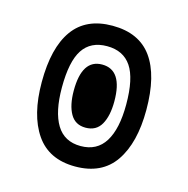

<svg xmlns="http://www.w3.org/2000/svg" viewBox="-78 -541 613 626"><g transform="rotate(15 228.5 -227.5)"><path d="M228 10Q139 10 95.5 -53.5Q52 -117 52 -228Q52 -344 95.5 -404.5Q139 -465 228 -465Q318 -465 361.5 -404.5Q405 -344 405 -228Q405 -117 361.5 -53.5Q318 10 228 10ZM228 -59Q283 -59 310 -102.5Q337 -146 337 -228Q337 -316 310 -356Q283 -396 228 -396Q173 -396 146.5 -356Q120 -316 120 -228Q120 -146 146.5 -102.5Q173 -59 228 -59ZM228 -121Q193 -121 176.5 -150Q160 -179 160 -228Q160 -334 228 -334Q297 -334 297 -228Q297 -179 280.5 -150Q264 -121 228 -121Z"/></g></svg>

Font: Noto Sans Thai ExtCond
Style: Regular
Weight: 400
Width: 2
Designer: Monotype Design Team
Foundry: Monotype Imaging Inc.
Version: Version 2.002; ttfautohint (v1.8.4.7-5d5b)